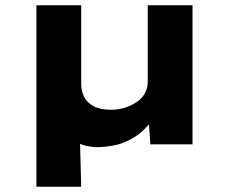

<svg xmlns="http://www.w3.org/2000/svg" viewBox="-20 -551 877 733"><path d="M119 162V-531H290V-232Q290 -204 301 -181.5Q312 -159 337.5 -145.5Q363 -132 404 -132Q435 -132 460.5 -141Q486 -150 505.5 -164Q525 -178 534.5 -197.5Q544 -217 544 -238V-531H715V0H554L548 -89L581 -119Q556 -81 526.5 -53Q497 -25 455.5 -8Q414 9 354 11Q340 11 323 8.5Q306 6 291.5 0.5Q277 -5 270 -13L284 -66L290 162Z"/></svg>

Font: Lexend Mega
Style: Bold
Weight: 700
Version: Version 1.007